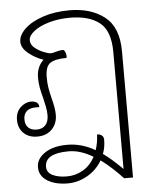

<svg xmlns="http://www.w3.org/2000/svg" viewBox="-57 -634 743 927"><g transform="rotate(-5 315.0 -170.0)"><path d="M550 -366V245H507Q453 187 401 149Q375 194 329.5 220Q284 246 234 246Q174 246 135.5 222Q97 198 97 156Q97 115 138 87.5Q179 60 247 60Q317 60 382 98Q394 61 395 23Q410 23 418.5 30.5Q427 38 427 51Q427 89 415 119Q455 147 508 200V-366Q508 -470 456.5 -510Q405 -550 314 -550Q258 -550 211.5 -536.5Q165 -523 138 -501.5Q111 -480 111 -458Q111 -437 130.5 -421Q150 -405 173.5 -396Q197 -387 206 -387Q216 -387 231 -392Q253 -398 265 -398Q272 -398 276.5 -388.5Q281 -379 281.5 -368.5Q282 -358 279 -358Q226 -358 201.5 -342Q177 -326 177 -273Q177 -245 180.5 -223.5Q184 -202 192 -169Q205 -121 205 -89Q205 -47 178.5 -19.5Q152 8 107 8Q66 8 41 -16.5Q16 -41 16 -80Q16 -118 39.5 -140.5Q63 -163 91 -163Q109 -163 119 -155.5Q129 -148 129 -133H110Q82 -133 67 -119Q52 -105 52 -80Q52 -54 66.5 -40Q81 -26 107 -26Q135 -26 150 -43Q165 -60 165 -91Q165 -112 160.5 -133.5Q156 -155 151 -176Q143 -205 139 -227.5Q135 -250 135 -275Q135 -327 169 -359Q130 -372 97.5 -398.5Q65 -425 65 -455Q65 -487 97 -517.5Q129 -548 186 -567Q243 -586 314 -586Q418 -586 484 -534.5Q550 -483 550 -366ZM369 129Q308 92 251 92Q136 92 136 157Q136 185 163.5 198.5Q191 212 233 212Q275 212 311 191Q347 170 369 129Z"/></g></svg>

Font: Krub ExtraLight
Style: Regular
Weight: 275
Designer: Ekaluck Peanpanawate
Foundry: Cadson Demak Co.,Ltd.
Version: Version 1.000; ttfautohint (v1.6)